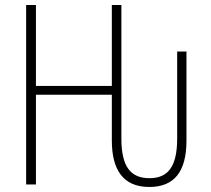

<svg xmlns="http://www.w3.org/2000/svg" viewBox="-20 -734 838 764"><path d="M84 0H123V-357H425V-175C425 -61 468 10 574 10C672 10 722 -49 722 -175V-529H685V-183C685 -70 648 -25 575 -25C500 -25 463 -70 463 -183V-714H425V-392H123V-714H84Z"/></svg>

Font: Noto Sans Condensed ExtraLight
Style: Regular
Weight: 200
Width: 3
Designer: Monotype Design Team
Foundry: Monotype Imaging Inc.
Version: Version 2.013